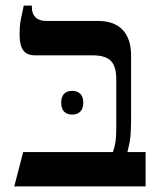

<svg xmlns="http://www.w3.org/2000/svg" viewBox="-20 -667 583 687"><path d="M31 0 63 -123H384Q389 -138 391.5 -150Q394 -162 395 -177.5Q396 -193 396 -219V-384Q396 -431 376 -450Q356 -469 312 -469H105Q77 -469 63.5 -486.5Q50 -504 50 -545Q50 -559 51 -572Q52 -585 55.5 -602.5Q59 -620 65 -647H94V-641Q94 -618 107 -605Q120 -592 146 -592H331Q389 -592 419 -560Q449 -528 449 -469V-249Q449 -219 448 -196.5Q447 -174 443.5 -156.5Q440 -139 436 -123H501V0ZM199 -300Q199 -321 209.5 -331.5Q220 -342 238 -342Q256 -342 267 -331.5Q278 -321 278 -300Q278 -278 267 -267.5Q256 -257 238 -257Q220 -257 209.5 -267.5Q199 -278 199 -300Z"/></svg>

Font: Noto Serif Hebrew Medium
Style: Regular
Weight: 500
Version: Version 2.003